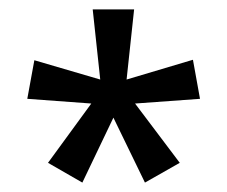

<svg xmlns="http://www.w3.org/2000/svg" viewBox="-20 -781 483 408"><path d="M265 -761 249 -612 390 -654 405 -571 267 -561 362 -435 288 -393 221 -531 155 -393 82 -435 174 -561 38 -571 53 -653 193 -612 177 -761Z"/></svg>

Font: Noto Sans Myanmar Condensed
Style: Regular
Weight: 400
Width: 3
Designer: Monotype Design Team
Foundry: Monotype Imaging Inc.
Version: Version 2.107; ttfautohint (v1.8.4.7-5d5b)